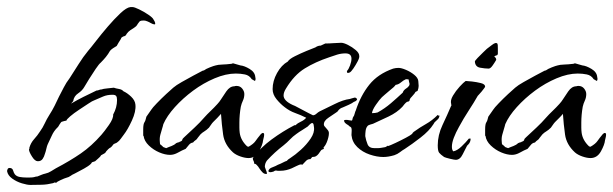

<svg xmlns="http://www.w3.org/2000/svg" viewBox="-79 -437 1734 543"><path d="M7 86Q-2 86 -17 81.5Q-32 77 -44.5 68Q-57 59 -59 47Q-59 45 -57.5 41.5Q-56 38 -52 38Q-44 38 -42 45Q-40 52 -37 56Q-32 62 -23 63.5Q-14 65 -6 65Q0 65 6 65Q12 65 17 64Q23 62 27 62Q32 60 38 57.5Q44 55 49 54Q58 52 65 47.5Q72 43 79 39Q119 18 149.5 -3Q180 -24 208 -56Q216 -65 229 -83.5Q242 -102 241 -113Q252 -133 252 -154Q252 -162 249.5 -165.5Q247 -169 239 -169Q224 -169 212.5 -164Q201 -159 187 -153Q183 -152 171 -144Q159 -136 144.5 -126.5Q130 -117 119.5 -108Q109 -99 109 -96Q105 -95 102 -94.5Q99 -94 97 -93Q94 -93 90 -86L87 -81Q85 -77 83 -76Q73 -66 67.5 -53.5Q62 -41 56 -29Q54 -25 52 -16Q50 -7 48 -2Q46 6 41.5 12.5Q37 19 28 19Q20 19 12 6.5Q4 -6 3 -13Q3 -13 3 -14Q3 -15 4 -16V-19Q8 -33 17.5 -43.5Q27 -54 34 -65Q42 -76 47.5 -88Q53 -100 60 -111Q69 -125 75.5 -138Q82 -151 88 -164Q95 -177 101.5 -190Q108 -203 118 -216Q131 -236 143.5 -256Q156 -276 170 -293Q177 -301 192.5 -321Q208 -341 226 -362Q244 -383 261.5 -399.5Q279 -416 290 -417H296Q301 -417 314.5 -410.5Q328 -404 340.5 -395.5Q353 -387 355 -382Q356 -381 358 -377Q360 -373 360 -370Q360 -368 358 -368Q354 -368 347 -372Q344 -374 338 -376.5Q332 -379 328 -379Q320 -379 317.5 -377.5Q315 -376 314 -374Q310 -369 308.5 -366Q307 -363 301 -359Q296 -356 289.5 -351.5Q283 -347 279 -341L278 -339Q276 -335 270 -334Q266 -332 264 -330L263 -327Q260 -323 257 -317.5Q254 -312 251 -307Q247 -305 240.5 -300.5Q234 -296 232 -293Q227 -284 220.5 -276Q214 -268 206 -260Q201 -256 191.5 -242Q182 -228 173 -213.5Q164 -199 160 -192Q154 -181 142 -173Q130 -165 128 -151L122 -144Q139 -154 157 -163Q175 -172 194 -181Q198 -181 201 -182.5Q204 -184 208 -184Q213 -186 224.5 -187Q236 -188 243 -189Q248 -187 257 -185.5Q266 -184 270 -179Q281 -174 292 -163.5Q303 -153 304 -141Q306 -122 294 -96Q282 -70 271 -56Q267 -51 262.5 -44.5Q258 -38 252 -34Q251 -33 247 -31.5Q243 -30 242 -29Q237 -22 234 -20Q232 -19 230.5 -18Q229 -17 227 -15Q220 -8 219.5 -6Q219 -4 207 2Q205 6 199 11Q193 16 190 19L181 22Q179 27 169 33.5Q159 40 148 45.5Q137 51 132 54Q125 57 120.5 60.5Q116 64 108 66Q104 67 93 72Q82 77 80 80Q76 79 75.5 79Q75 79 71 81Q55 85 39 85.5Q23 86 7 86Z M624 10Q614 10 601 5.5Q588 1 580 -6Q556 -28 552 -56.5Q548 -85 546 -115Q542 -110 535.5 -103.5Q529 -97 524 -92Q521 -89 518 -84.5Q515 -80 512 -76Q505 -69 499 -65.5Q493 -62 488 -57Q486 -55 480 -47Q478 -43 474 -40.5Q470 -38 467 -34Q460 -33 455.5 -27.5Q451 -22 446 -16Q436 -12 424.5 -5.5Q413 1 402 1Q388 1 371.5 -6Q355 -13 342 -25.5Q329 -38 327 -53H326V-71Q326 -87 330 -92Q332 -95 333 -99.5Q334 -104 335 -107L349 -127Q352 -132 364.5 -145Q377 -158 391 -171Q405 -184 411 -189Q419 -196 435 -205Q451 -214 467.5 -223Q484 -232 494 -237L498 -238Q503 -242 514.5 -246.5Q526 -251 531 -252Q537 -254 550 -254.5Q563 -255 570 -256Q576 -256 580 -258L601 -252Q612 -251 627 -242Q642 -233 643 -219Q645 -212 642 -208L633 -213Q626 -224 613.5 -226.5Q601 -229 588 -229Q560 -229 528 -215.5Q496 -202 467 -180.5Q438 -159 415.5 -134Q393 -109 383 -86Q382 -83 381.5 -80Q381 -77 380 -75Q377 -65 374.5 -56Q372 -47 373 -36Q373 -29 375 -28Q377 -27 383 -21L391 -18L398 -21L406 -24Q414 -27 419 -32Q423 -34 426 -34.5Q429 -35 429 -36Q436 -38 436.5 -41.5Q437 -45 442 -49Q457 -63 471.5 -76.5Q486 -90 499 -105Q506 -113 516.5 -123Q527 -133 536 -143Q539 -146 541.5 -149.5Q544 -153 546 -156Q551 -164 561 -178.5Q571 -193 584 -193Q586 -194 590 -194Q600 -194 606 -186.5Q612 -179 612 -171Q612 -161 608 -152.5Q604 -144 602 -135Q598 -112 598 -90Q598 -83 598 -76Q598 -69 599 -61Q602 -40 620 -23L624 -22Q638 -30 643.5 -38Q649 -46 659 -58Q659 -58 661 -59.5Q663 -61 664 -61Q668 -61 668 -57V-56Q668 -52 667 -48.5Q666 -45 665 -40Q664 -28 653.5 -9Q643 10 624 10Z M674 55Q668 55 663.5 50.5Q659 46 655 40L651 34Q649 32 646.5 29Q644 26 640 26Q640 21 638 18Q636 15 636 10Q657 -19 689 -42.5Q721 -66 754 -83H757Q763 -89 772 -93Q781 -97 787 -104Q771 -112 755.5 -117.5Q740 -123 726 -134Q714 -143 703 -156.5Q692 -170 692 -185Q692 -208 704.5 -230.5Q717 -253 735 -263Q739 -270 755 -278Q771 -286 788 -293Q805 -300 813 -303Q820 -308 828 -308L841 -314H842Q852 -314 865 -315Q878 -316 886 -316Q893 -316 905 -310Q917 -304 927 -295.5Q937 -287 937 -279Q938 -274 932.5 -263.5Q927 -253 920.5 -243.5Q914 -234 910 -232L907 -231H903L902 -236Q907 -241 911 -252Q915 -263 915 -271Q915 -286 898 -286Q886 -286 874.5 -282.5Q863 -279 852 -275Q813 -262 783 -243.5Q753 -225 730 -187Q723 -176 723 -167Q723 -152 749 -140Q753 -139 766.5 -131.5Q780 -124 793 -117.5Q806 -111 806 -111Q811 -111 816 -115.5Q821 -120 825 -122Q842 -130 867 -142.5Q892 -155 910 -157Q913 -158 916.5 -159Q920 -160 924 -161Q929 -161 931 -156Q929 -151 922 -149Q917 -145 907 -140.5Q897 -136 890 -133Q883 -131 878 -125Q877 -122 872 -119Q865 -114 850.5 -104.5Q836 -95 837 -84Q837 -81 843.5 -74.5Q850 -68 851 -63Q852 -55 847.5 -41Q843 -27 836 -20L837 -16Q830 -14 828 -10.5Q826 -7 822 -2Q819 2 815 4.5Q811 7 804 7L799 13H798Q791 13 786 18.5Q781 24 776 29L773 28Q768 28 759.5 32.5Q751 37 746 39Q739 42 731 44Q723 46 713 46Q710 46 707 46Q704 46 701 45Q700 46 698 46L695 48Q689 50 686 50Q680 50 680 46Q681 43 684 40Q686 38 693 35.5Q700 33 707 29Q715 26 721.5 22.5Q728 19 732 18Q733 17 734 16Q735 15 736 14L742 10Q756 1 772 -13.5Q788 -28 799.5 -45Q811 -62 809 -77Q809 -79 808 -84Q807 -89 804 -89Q801 -89 797 -85Q793 -81 791 -79Q784 -74 775.5 -69Q767 -64 759 -58Q749 -51 741 -42.5Q733 -34 723 -26Q710 -16 698.5 -5.5Q687 5 676 17Q670 25 670 35Q671 39 673 43.5Q675 48 676 53L675 55Z M1005 7Q987 7 966.5 0Q946 -7 931.5 -21Q917 -35 915 -55Q915 -60 915.5 -65Q916 -70 915 -74Q915 -77 909 -80L906 -83Q902 -85 898 -88.5Q894 -92 894 -97Q897 -98 899 -98Q904 -98 908.5 -97Q913 -96 917 -96Q916 -96 918 -100Q918 -102 919 -104.5Q920 -107 921 -108Q922 -108 924 -115.5Q926 -123 927 -124Q941 -167 965.5 -197.5Q990 -228 1033 -243Q1037 -244 1040.5 -244.5Q1044 -245 1048 -245Q1056 -245 1069 -239.5Q1082 -234 1092.5 -225.5Q1103 -217 1104 -208Q1104 -204 1104.5 -201Q1105 -198 1105 -194Q1105 -188 1102 -180L1096 -177Q1094 -173 1092 -171L1086 -164Q1078 -156 1080 -153L1078 -152Q1078 -152 1078 -151Q1078 -151 1078 -151Q1078 -151 1078 -151Q1078 -151 1077 -151L1078 -152L1077 -151V-150L1072 -149Q1068 -146 1065 -142.5Q1062 -139 1059 -135Q1044 -119 1020 -107.5Q996 -96 976 -87Q973 -86 967.5 -84.5Q962 -83 960 -80Q956 -75 955 -67Q954 -59 954 -52Q956 -40 960.5 -29Q965 -18 980 -18H989Q994 -18 999.5 -19Q1005 -20 1011 -21L1018 -25L1019 -24Q1025 -26 1040 -33Q1055 -40 1069 -47.5Q1083 -55 1086 -58L1087 -59L1088 -61L1091 -64Q1109 -77 1126 -86.5Q1143 -96 1159 -112L1161 -110H1164Q1163 -103 1159 -99.5Q1155 -96 1150 -91L1147 -86Q1135 -67 1110.5 -48Q1086 -29 1066 -16Q1059 -12 1052 -6.5Q1045 -1 1036 2Q1019 7 1005 7ZM973 -117Q979 -117 981.5 -117.5Q984 -118 989 -119Q1009 -130 1026.5 -145Q1044 -160 1060 -175Q1062 -182 1070 -187L1074 -190Q1076 -192 1077.5 -194Q1079 -196 1079 -198Q1080 -199 1078 -205L1077 -210V-212Q1074 -213 1069 -213Q1062 -210 1055 -204Q1048 -198 1040 -197Q1036 -191 1023 -181Q1016 -175 1009.5 -169.5Q1003 -164 1001 -162Q994 -155 984 -140.5Q974 -126 973 -117Z M1303 -243Q1293 -243 1279 -245.5Q1265 -248 1264 -263Q1264 -265 1271.5 -273Q1279 -281 1287.5 -289Q1296 -297 1298 -299Q1301 -301 1312.5 -310Q1324 -319 1328 -313Q1329 -312 1329 -299V-285Q1329 -283 1327 -281Q1326 -281 1322.5 -279.5Q1319 -278 1319 -277L1320 -276Q1322 -275 1323.5 -272Q1325 -269 1324 -267Q1320 -260 1314 -251.5Q1308 -243 1303 -243ZM1210 15Q1206 15 1193.5 12Q1181 9 1177 7Q1167 0 1163 -5Q1159 -10 1159 -26Q1159 -55 1172.5 -83.5Q1186 -112 1197 -138Q1199 -140 1197 -141V-143Q1194 -153 1202 -166.5Q1210 -180 1221 -192Q1232 -204 1238 -208Q1243 -208 1256 -206.5Q1269 -205 1281 -202Q1293 -199 1293 -192Q1293 -191 1290 -187Q1287 -183 1283 -178L1275 -169Q1271 -165 1271 -164Q1262 -148 1247 -125Q1232 -102 1219 -78Q1210 -62 1204.5 -47.5Q1199 -33 1199 -22Q1199 -13 1203 -9Q1214 -11 1226.5 -23Q1239 -35 1247 -45H1252Q1252 -35 1245 -28L1242 -25Q1237 -16 1229.5 -0.5Q1222 15 1210 15Z M1591 10Q1581 10 1568 5.5Q1555 1 1547 -6Q1523 -28 1519 -56.5Q1515 -85 1513 -115Q1509 -110 1502.5 -103.5Q1496 -97 1491 -92Q1488 -89 1485 -84.5Q1482 -80 1479 -76Q1472 -69 1466 -65.5Q1460 -62 1455 -57Q1453 -55 1447 -47Q1445 -43 1441 -40.5Q1437 -38 1434 -34Q1427 -33 1422.5 -27.5Q1418 -22 1413 -16Q1403 -12 1391.5 -5.5Q1380 1 1369 1Q1355 1 1338.5 -6Q1322 -13 1309 -25.5Q1296 -38 1294 -53H1293V-71Q1293 -87 1297 -92Q1299 -95 1300 -99.5Q1301 -104 1302 -107L1316 -127Q1319 -132 1331.5 -145Q1344 -158 1358 -171Q1372 -184 1378 -189Q1386 -196 1402 -205Q1418 -214 1434.5 -223Q1451 -232 1461 -237L1465 -238Q1470 -242 1481.5 -246.5Q1493 -251 1498 -252Q1504 -254 1517 -254.5Q1530 -255 1537 -256Q1543 -256 1547 -258L1568 -252Q1579 -251 1594 -242Q1609 -233 1610 -219Q1612 -212 1609 -208L1600 -213Q1593 -224 1580.5 -226.5Q1568 -229 1555 -229Q1527 -229 1495 -215.5Q1463 -202 1434 -180.5Q1405 -159 1382.5 -134Q1360 -109 1350 -86Q1349 -83 1348.5 -80Q1348 -77 1347 -75Q1344 -65 1341.5 -56Q1339 -47 1340 -36Q1340 -29 1342 -28Q1344 -27 1350 -21L1358 -18L1365 -21L1373 -24Q1381 -27 1386 -32Q1390 -34 1393 -34.5Q1396 -35 1396 -36Q1403 -38 1403.5 -41.5Q1404 -45 1409 -49Q1424 -63 1438.5 -76.5Q1453 -90 1466 -105Q1473 -113 1483.5 -123Q1494 -133 1503 -143Q1506 -146 1508.5 -149.5Q1511 -153 1513 -156Q1518 -164 1528 -178.5Q1538 -193 1551 -193Q1553 -194 1557 -194Q1567 -194 1573 -186.5Q1579 -179 1579 -171Q1579 -161 1575 -152.5Q1571 -144 1569 -135Q1565 -112 1565 -90Q1565 -83 1565 -76Q1565 -69 1566 -61Q1569 -40 1587 -23L1591 -22Q1605 -30 1610.5 -38Q1616 -46 1626 -58Q1626 -58 1628 -59.5Q1630 -61 1631 -61Q1635 -61 1635 -57V-56Q1635 -52 1634 -48.5Q1633 -45 1632 -40Q1631 -28 1620.5 -9Q1610 10 1591 10Z"/></svg>

Font: Qwitcher Grypen
Style: Bold
Weight: 700
Designer: Robert E. Leuschke
Foundry: Robert E. Leuschke
Version: Version 1.100; ttfautohint (v1.8.3)